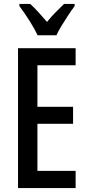

<svg xmlns="http://www.w3.org/2000/svg" viewBox="-20 -960 452 980"><path d="M366 0H72V-714H366V-627H171V-415H353V-328H171V-88H366ZM172 -780Q157 -812 130.5 -854Q104 -896 79 -929V-940H134Q152 -924 175 -899Q198 -874 220 -848Q244 -878 263.5 -897Q283 -916 307 -940H361V-929Q346 -909 328.5 -882.5Q311 -856 294.5 -829Q278 -802 268 -780Z"/></svg>

Font: Noto Sans Kannada ExtraCondensed Medium
Style: Regular
Weight: 500
Width: 2
Designer: Jelle Bosma - Monotype Design Team
Foundry: Monotype Imaging Inc.
Version: Version 2.005; ttfautohint (v1.8.4.7-5d5b)